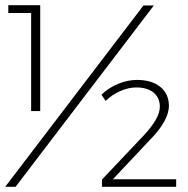

<svg xmlns="http://www.w3.org/2000/svg" viewBox="-23 -720 724 740"><path d="M9 -700H132V-292H97V-670H9ZM530 -699H570L37 0H-3ZM531 -198Q560 -229 576.5 -257Q593 -285 593 -309Q593 -343 569 -363Q545 -383 502 -383Q472 -383 440.5 -369Q409 -355 384 -331L368 -355Q396 -382 432.5 -397Q469 -412 505 -412Q562 -412 595 -385Q628 -358 628 -312Q628 -283 608.5 -249Q589 -215 554 -180L412 -29H656V0H370V-28Z"/></svg>

Font: Alexandria ExtraLight
Style: Regular
Weight: 250
Designer: Mohamed Gaber
Foundry: Kief Type Foundry
Version: Version 5.100